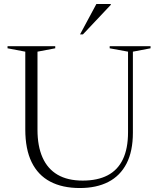

<svg xmlns="http://www.w3.org/2000/svg" viewBox="-20 -938 799 968"><path d="M625.5 -271.5V-677.5L533 -694.5V-705H739V-694.5L650 -677.5V-269.5Q650 -175.5 618 -113.5Q586 -51.5 526.2 -20.8Q466.5 10 382.5 10Q294.5 10 233 -22.5Q171.5 -55 139.5 -120.5Q107.5 -186 107.5 -285.5V-677.5L18 -694.5V-705H258.5V-694.5L169 -677.5V-284Q169 -201 194.5 -143.8Q220 -86.5 270.5 -57Q321 -27.5 397 -27.5Q471.5 -27.5 522.5 -54Q573.5 -80.5 599.5 -134.8Q625.5 -189 625.5 -271.5ZM383.5 -764.5 466 -918H538.5V-913.5L398 -764.5Z"/></svg>

Font: Newsreader 60pt Light
Style: Regular
Weight: 300
Designer: Hugues Gentile
Foundry: Production Type
Version: Version 1.003